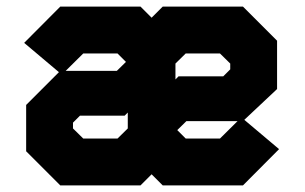

<svg xmlns="http://www.w3.org/2000/svg" viewBox="-20 -560 920 580"><path d="M162 0 59 -103V-243L158 -342L53 -430.5L162 -540H404.5L438 -506.5L471.5 -540H714L817 -437V-291L718 -198L823 -109.5L714 0H471.5L438 -33.5L404.5 0ZM335 -398.5H231.5L178.5 -346H333L360.5 -373ZM510 -320 519.5 -329.5H654.5L675.5 -350.5V-368L644.5 -398.5H541L510 -368ZM231.5 -141.5H335L366 -172V-220L356.5 -210.5H221.5L200.5 -189.5V-172ZM644.5 -141.5 697.5 -194H543L515.5 -167L541 -141.5Z"/></svg>

Font: Tourney Condensed Black
Style: Regular
Weight: 900
Width: 3
Designer: Tyler Finck
Foundry: Etcetera Type Co
Version: Version 1.010; ttfautohint (v1.8.3)